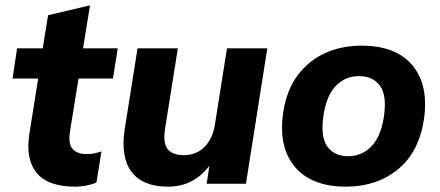

<svg xmlns="http://www.w3.org/2000/svg" viewBox="-20 -688 1646 719"><path d="M261 11Q159 11 117 -41Q75 -93 90 -187L123 -394H27L44 -507H140L160 -631L317 -668L291 -507H421L403 -394H274L242 -195Q235 -148 252.5 -129.5Q270 -111 303 -111Q320 -111 332.5 -113.5Q345 -116 360 -121L341 -4Q320 4 300 7.5Q280 11 261 11Z M609 11Q515 11 473 -44Q431 -99 447 -204L495 -507H646L598 -205Q590 -153 607.5 -130Q625 -107 668 -107Q716 -107 746.5 -138.5Q777 -170 785 -223L830 -507H981L901 0H754L764 -67Q735 -29 696.5 -9Q658 11 609 11Z M1276 11Q1146 11 1083.5 -64Q1021 -139 1041 -270Q1054 -352 1095 -406.5Q1136 -461 1197 -489Q1258 -517 1334 -517Q1464 -517 1525.5 -442Q1587 -367 1567 -237Q1547 -115 1468 -52Q1389 11 1276 11ZM1284 -103Q1334 -103 1369.5 -138.5Q1405 -174 1417 -247Q1430 -329 1403.5 -366Q1377 -403 1324 -403Q1274 -403 1239 -368Q1204 -333 1192 -260Q1179 -178 1205 -140.5Q1231 -103 1284 -103Z"/></svg>

Font: Mulish ExtraBold
Style: Italic
Weight: 800
Italic angle: -9°
Designer: Vernon Adams
Foundry: Vernon Adams
Version: Version 3.603; ttfautohint (v1.8.3)